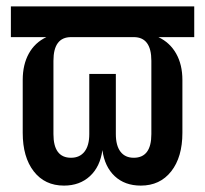

<svg xmlns="http://www.w3.org/2000/svg" viewBox="-20 -570 640 600"><path d="M180 10Q120 10 85.5 -34.5Q51 -79 51 -155V-320Q51 -368 70 -402.5Q89 -437 125 -454H14V-550H587V-454H475Q511 -437 530.5 -402.5Q550 -368 550 -320V-155Q550 -79 515 -34.5Q480 10 420 10Q370 10 338.5 -19.5Q307 -49 300 -101Q293 -49 261 -19.5Q229 10 180 10ZM202 -77Q229 -77 244 -96Q259 -115 259 -151V-339H342V-151Q342 -115 356.5 -96Q371 -77 398 -77Q453 -77 453 -151V-380Q453 -454 398 -454H202Q147 -454 147 -380V-151Q147 -77 202 -77Z"/></svg>

Font: Pitagon Sans Mono SemiBold
Style: Regular
Weight: 600
Monospace: yes
Designer: Travis Tran
Foundry: Pitagon
Version: Version 1.001; ttfautohint (v1.8.4.7-5d5b);gftools[0.9.26]